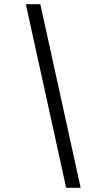

<svg xmlns="http://www.w3.org/2000/svg" viewBox="-20 -783 484 914"><path d="M364 111H295L103 -763H172Z"/></svg>

Font: Open Sauce Sans
Style: Italic
Weight: 400
Italic angle: -10°
Designer: Alfredo Marco Pradil
Foundry: Creative Sauce Fz LLC
Version: Version 1.477